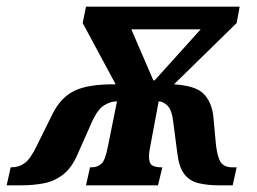

<svg xmlns="http://www.w3.org/2000/svg" viewBox="-76 -556 772 576"><path d="M-56 0 -44 -54H-42Q-19 -54 -1.5 -67Q16 -80 35 -120L81 -213Q106 -264 148 -284Q190 -304 271 -303L172 -487L182 -536H643L634 -487L446 -303Q511 -299 535 -274.5Q559 -250 564 -207L572 -120Q577 -81 587.5 -67.5Q598 -54 622 -54H634L622 0H581Q546 0 519.5 -6.5Q493 -13 477 -33.5Q461 -54 456 -96L444 -188Q440 -226 426.5 -239Q413 -252 400 -252L375 -118Q371 -99 371 -86Q371 -66 380.5 -60Q390 -54 408 -54H411L398 0H182L194 -54H198Q216 -54 228 -64.5Q240 -75 248 -118L275 -252Q256 -252 237 -240.5Q218 -229 201 -193L158 -96Q140 -53 113.5 -32.5Q87 -12 55 -6Q23 0 -13 0ZM384 -315H388L526 -468H318Z"/></svg>

Font: Noto Serif ExtraCondensed ExtraBold
Style: Italic
Weight: 800
Width: 2
Italic angle: -12°
Designer: Monotype Design Team
Foundry: Monotype Imaging Inc.
Version: Version 2.013